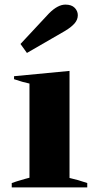

<svg xmlns="http://www.w3.org/2000/svg" viewBox="-20 -814 431 834"><path d="M69 -623 193 -756Q231 -794 264 -794Q291 -794 304.5 -780Q318 -766 318 -748Q318 -729 304.5 -713Q291 -697 263 -680L97 -584ZM31 -19Q47 -25 89 -37Q93 -38 108 -42V-451Q79 -457 41 -470V-483L282 -506V-41Q318 -33 359 -19V0H31Z"/></svg>

Font: Trirong ExtraBold
Style: Regular
Weight: 800
Designer: Katatrad Team
Foundry: CadsonDemak
Version: Version 1.001